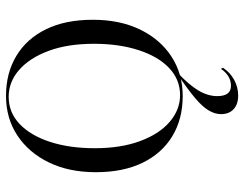

<svg xmlns="http://www.w3.org/2000/svg" viewBox="-108 -514 820 645"><g transform="rotate(-90 302.5 -192.0)"><path d="M301.6 11.3Q225 11.3 167.3 -23.4Q109.7 -58.1 77.8 -123.4Q46 -188.7 46 -280.6Q46 -371 79 -438.7Q112.1 -506.5 169.8 -544.4Q227.4 -582.3 302.4 -582.3Q379 -582.3 436.7 -547.6Q494.4 -512.9 526.2 -448Q558.1 -383.1 558.1 -290.3Q558.1 -200 525.4 -132.3Q492.7 -64.5 434.7 -26.6Q376.6 11.3 301.6 11.3ZM304.8 2.4Q357.3 2.4 396 -34.3Q434.7 -71 456 -136.7Q477.4 -202.4 477.4 -287.1Q477.4 -375 453.6 -439.1Q429.8 -503.2 389.5 -538.3Q349.2 -573.4 299.2 -573.4Q246.8 -573.4 208.1 -536.7Q169.4 -500 148 -434.7Q126.6 -369.4 126.6 -283.9Q126.6 -196.8 150.4 -132.3Q174.2 -67.7 214.9 -32.7Q255.6 2.4 304.8 2.4ZM303.2 197.6Q274.2 197.6 257.7 182.3Q241.1 166.9 241.1 140.3Q241.1 119.4 253.6 98.4Q266.1 77.4 295.2 52.8Q324.2 28.2 373.4 -4.8H379Q338.7 33.1 320.2 64.5Q301.6 96 301.6 127.4Q301.6 173.4 336.3 173.4Q370.2 173.4 393.5 139.5L396.8 146.8Q380.6 171 356 184.3Q331.5 197.6 303.2 197.6Z"/></g></svg>

Font: Playfair 144pt SemiCondensed Light
Style: Regular
Weight: 300
Width: 4
Designer: Claus Eggers Sørensen
Foundry: Claus Eggers Sørensen
Version: Version 2.203